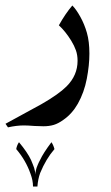

<svg xmlns="http://www.w3.org/2000/svg" viewBox="-80 -229 405 698"><path d="M212 -168Q227 -141 236 -109.5Q245 -78 245 -34Q245 8 235.5 57.5Q226 107 203 148Q182 185 150 207Q132 220 115.5 225Q99 230 78 230L46 229Q20 227 7 227Q-20 227 -51 234L-60 221L70 150Q133 114 162 85Q202 45 202 -8Q202 -29 196 -46Q190 -63 179 -81Q158 -115 134 -137Q158 -180 183 -209Q197 -195 212 -168ZM66 400Q58 422 56 449H40Q40 427 31 403Q14 354 -21 313Q-19 300 -11 288Q20 325 33 353Q37 362 39.5 369Q42 376 44 381Q47 391 48 397Q49 403 49 405Q49 403 49.5 397Q50 391 53 381Q54 378 57.5 369.5Q61 361 66 352Q77 328 107 288Q114 298 118 313Q87 349 66 400Z"/></svg>

Font: Mirza
Style: Regular
Weight: 400
Designer: Arabic design by Kourosh Beigpour, Latin design by Eduardo Tunni, engineering by Lasse Fister
Version: Version 1.000